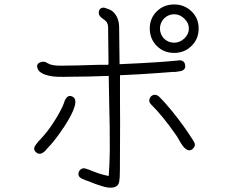

<svg xmlns="http://www.w3.org/2000/svg" viewBox="-20 -831 1040 882"><path d="M780.3 -810.5Q827.1 -810.5 859.9 -778.8Q892.6 -747.1 892.6 -700.2Q892.6 -652.3 859.9 -620.1Q827.1 -587.9 780.3 -587.9Q732.4 -587.9 700.2 -620.1Q668 -652.3 668 -700.2Q668 -747.1 700.2 -778.8Q732.4 -810.5 780.3 -810.5ZM780.3 -634.8Q805.7 -634.8 826.7 -654.3Q847.7 -673.8 847.7 -700.2Q847.7 -725.6 826.7 -745.6Q805.7 -765.6 780.3 -765.6Q753.9 -765.6 733.4 -746.1Q714.8 -725.6 714.8 -700.2Q714.8 -673.8 733.4 -653.3Q753.9 -634.8 780.3 -634.8ZM531.2 -485.4Q531.2 -464.8 531.2 -371.1Q532.2 -274.4 531.2 -147.5Q531.2 -84 530.8 -47.4Q530.3 -10.7 528.3 -1Q526.4 13.7 519.5 20.5Q511.7 28.3 499 30.3Q487.3 32.2 474.6 30.3Q461.9 28.3 446.3 23.4Q430.7 18.6 418.5 14.2Q406.2 9.8 393.6 4.4Q380.9 -1 376 -2Q375 -2 375 -2Q374 -2.9 369.1 -4.9H370.1Q343.8 -12.7 340.8 -26.4Q337.9 -43 351.6 -53.7Q362.3 -60.5 373 -56.6Q386.7 -52.7 407.7 -43.9Q428.7 -35.2 447.3 -30.3Q463.9 -25.4 479.5 -22.5Q483.4 -75.2 484.4 -138.7Q484.4 -203.1 483.9 -249Q483.4 -294.9 481.4 -370.1Q480.5 -444.3 479.5 -482.4Q379.9 -478.5 304.7 -478.5Q233.4 -476.6 213.9 -481.4Q165 -490.2 154.3 -512.7Q143.6 -535.2 163.1 -543.9Q181.6 -552.7 198.2 -541Q215.8 -529.3 256.8 -529.3Q317.4 -529.3 430.7 -533.2H472.7Q474.6 -533.2 476.6 -533.2Q477.5 -533.2 477.5 -535.2Q478.5 -537.1 478.5 -542L476.6 -709Q475.6 -717.8 472.7 -724.6Q469.7 -733.4 452.1 -745.1Q433.6 -757.8 433.6 -772Q433.6 -786.1 442.4 -792Q451.2 -797.9 461.9 -794.9Q471.7 -792 482.4 -787.6Q493.2 -783.2 500 -776.4Q526.4 -751 527.3 -707Q527.3 -673.8 528.3 -614.3Q529.3 -556.6 529.3 -536.1Q620.1 -540 696.3 -544.9Q743.2 -547.9 783.2 -551.8Q793 -552.7 802.7 -553.7Q813.5 -554.7 821.3 -549.3Q829.1 -543.9 830.1 -532.2Q832 -525.4 830.1 -520.5V-519.5Q825.2 -506.8 807.6 -503.9Q800.8 -502.9 797.9 -502.4Q794.9 -502 788.1 -501Q781.2 -500 779.3 -500V-501Q742.2 -498 700.2 -495.1Q624 -489.3 531.2 -485.4ZM311.5 -387.7Q354.5 -370.1 272.5 -245.1Q269.5 -242.2 268.6 -240.2Q244.1 -202.1 212.9 -166Q210.9 -164.1 205.1 -157.7Q199.2 -151.4 195.8 -147.5Q192.4 -143.6 186.5 -136.7Q166 -118.2 150.4 -127.9Q127 -143.6 144.5 -166Q149.4 -171.9 150.4 -173.8Q152.3 -176.8 158.2 -183.6Q164.1 -188.5 165 -189.5Q165 -190.4 165 -190.4Q198.2 -225.6 222.7 -263.7Q250 -304.7 268.6 -344.7Q269.5 -347.7 272.5 -354.5Q275.4 -361.3 276.4 -365.2V-366.2Q290 -398.4 311.5 -387.7ZM871.1 -179.7Q880.9 -163.1 867.2 -148.9Q853.5 -134.8 836.9 -144.5Q828.1 -149.4 819.8 -160.6Q811.5 -171.9 802.2 -188.5Q793 -205.1 789.1 -210Q727.5 -298.8 673.8 -351.6Q662.1 -363.3 667 -377Q671.9 -390.6 684.1 -394.5Q696.3 -398.4 709 -388.7Q738.3 -360.4 770.5 -320.3Q827.1 -251 871.1 -179.7Z"/></svg>

Font: irohamaru Light
Style: Regular
Weight: 200
Designer: [Source Han Sans]
Ryoko NISHIZUKA  (kana & ideographs); Paul D. Hunt (Latin, Greek & Cyrillic); Wenlong ZHANG  (bopomofo
Version: Version 1.01